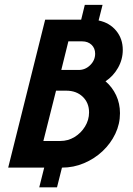

<svg xmlns="http://www.w3.org/2000/svg" viewBox="-20 -708 561 811"><path d="M14.6 0 170.8 -625H322.9L338.2 -687.5H413.2L396.5 -621.5Q443.1 -611.8 470.8 -578.1Q498.6 -544.4 498.6 -497.2Q498.6 -456.9 478.5 -421.5Q458.3 -386.1 425.7 -364.6Q454.2 -340.3 470.5 -305.6Q486.8 -270.8 486.8 -229.9Q486.8 -184 467 -142.7Q447.2 -101.4 413.2 -69.4Q379.2 -37.5 335.1 -18.8Q291 0 241.7 0L220.8 83.3H145.8L166.7 0ZM163.2 -112.5H234.7Q267.4 -112.5 294.8 -129.2Q322.2 -145.8 339.2 -173.6Q356.2 -201.4 356.2 -233.3Q356.2 -273.6 329.5 -299.3Q302.8 -325 259.7 -325H216.7ZM238.9 -412.5H312.5Q340.3 -412.5 361.1 -433Q381.9 -453.5 381.9 -481.2Q381.9 -504.2 366.7 -518.8Q351.4 -533.3 327.1 -533.3H268.8Z"/></svg>

Font: Afacad
Style: Italic
Weight: 400
Italic angle: -14°
Designer: Kristian Moeller
Foundry: Dicotype
Version: Version 1.000